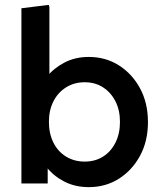

<svg xmlns="http://www.w3.org/2000/svg" viewBox="-20 -754 664 789"><path d="M345 15Q289 15 245 -7.5Q201 -30 171.5 -67Q142 -104 130 -146V-358Q142 -401 171.5 -437.5Q201 -474 245 -497Q289 -520 345 -520Q414 -520 468.5 -485.5Q523 -451 555.5 -391Q588 -331 588 -252Q588 -174 555.5 -114Q523 -54 468.5 -19.5Q414 15 345 15ZM68 0V-720L180 -734L183 -726V-349L152 -253L176 -156V0ZM328 -90Q371 -90 403.5 -110.5Q436 -131 454.5 -168Q473 -205 473 -253Q473 -301 454.5 -337.5Q436 -374 403.5 -395Q371 -416 328 -416Q285 -416 251.5 -395Q218 -374 199.5 -337.5Q181 -301 181 -253Q181 -205 199.5 -168Q218 -131 251.5 -110.5Q285 -90 328 -90Z"/></svg>

Font: Fustat
Style: Bold
Weight: 700
Designer: Mohamed Gaber, Khaled Hosny, Laura Garcia Mut
Foundry: Kief Type Foundry, Alif Type Foundry, Hard Type Foundry
Version: Version 1.007